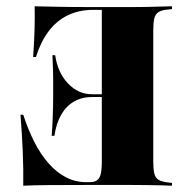

<svg xmlns="http://www.w3.org/2000/svg" viewBox="-20 -591 592 611"><path d="M398.4 -2.4H384.7H252.4Q181.5 -2.4 133.5 -2Q85.5 -1.6 54 0Q54.8 -52.4 52.4 -109.3Q50 -166.1 45.2 -225.8H54Q69.4 -178.2 89.5 -138.7Q109.7 -99.2 135.1 -70.6Q160.5 -41.9 190.3 -26.6Q220.2 -11.3 254 -11.3H264.5Q279.8 -11.3 288.3 -16.9Q296.8 -22.6 300.4 -36.7Q304 -50.8 304 -75.8V-559.7H277.4Q230.6 -559.7 194.8 -541.9Q158.9 -524.2 133.9 -490.3Q108.9 -456.5 94.4 -409.7H85.5Q88.7 -454.8 89.9 -495.6Q91.1 -536.3 90.3 -571Q120.2 -570.2 165.3 -569.4Q210.5 -568.5 277.4 -568.5H384.7H398.4Q426.6 -568.5 450.8 -569Q475 -569.4 494.8 -570.2Q514.5 -571 527.4 -571V-562.1L512.9 -560.5Q494.4 -558.9 484.3 -552.4Q474.2 -546 471 -532.3Q467.7 -518.5 467.7 -492.7V-78.2Q467.7 -53.2 471 -39.1Q474.2 -25 484.3 -19Q494.4 -12.9 512.9 -10.5L527.4 -8.9V0Q514.5 -0.8 494.8 -1.2Q475 -1.6 450.8 -2Q426.6 -2.4 398.4 -2.4ZM331.5 -282.3H187.1V-291.1H331.5ZM153.2 -158.9H144.4Q146.8 -190.3 147.6 -212.5Q148.4 -234.7 148.8 -252Q149.2 -269.4 149.2 -287.1Q149.2 -312.1 149.2 -339.1Q149.2 -366.1 146.8 -415.3H155.6Q163.7 -359.7 196.4 -325.4Q229 -291.1 272.6 -291.1V-282.3Q240.3 -282.3 215.3 -267.7Q190.3 -253.2 174.6 -225.8Q158.9 -198.4 153.2 -158.9Z"/></svg>

Font: Playfair 144pt SemiCondensed Black
Style: Regular
Weight: 900
Width: 4
Designer: Claus Eggers Sørensen
Foundry: Claus Eggers Sørensen
Version: Version 2.203